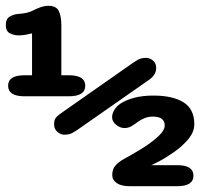

<svg xmlns="http://www.w3.org/2000/svg" viewBox="-32 -642 690 662"><path d="M52.5 -310Q-4 -310 -4 -346.5Q-4 -382.5 52.5 -382.5H78.5V-527Q69 -524.5 56.8 -522.2Q44.5 -520 31.5 -520Q17 -520 2.5 -527Q-12 -534 -12 -555.5Q-12 -577.5 2.8 -585.5Q17.5 -593.5 32 -594Q47.5 -595 61 -598.2Q74.5 -601.5 83.5 -606.5Q92.5 -611.5 107 -616.8Q121.5 -622 134.5 -622Q162 -622 170.8 -604Q179.5 -586 179.5 -554.5V-382.5H205.5Q262 -382.5 262 -346.5Q262 -310 205.5 -310ZM190 -177.5Q177.5 -177.5 166 -187.2Q154.5 -197 154.5 -213.5Q154.5 -228.5 160.5 -236Q166.5 -243.5 179 -252L426 -425Q443 -437 452.5 -439.8Q462 -442.5 472 -442.5Q484 -442.5 495.2 -433.5Q506.5 -424.5 506.5 -407Q506.5 -384 481.5 -366.5L234.5 -194Q217.5 -182.5 208.8 -180Q200 -177.5 190 -177.5ZM638 -213.5Q638 -187 617.2 -162.2Q596.5 -137.5 568.2 -117.8Q540 -98 517 -86Q494 -74 489.5 -72.5H579Q635 -72.5 635 -36.5Q635 0 579 0H414.5Q386 0 370.5 -10.8Q355 -21.5 355 -38.5Q355 -58.5 365.8 -71Q376.5 -83.5 396.5 -94.5Q423.5 -109 456 -129Q488.5 -149 512.2 -170.5Q536 -192 536 -210Q536 -223.5 526.2 -231.8Q516.5 -240 494.5 -240Q480 -240 466.8 -234.8Q453.5 -229.5 443.5 -222Q431 -212.5 420.5 -206.5Q410 -200.5 397 -200.5Q382 -200.5 368.2 -211.8Q354.5 -223 354.5 -238.5Q354.5 -249.5 361.8 -262.2Q369 -275 383 -284.5Q400.5 -296.5 429.5 -304.5Q458.5 -312.5 496.5 -312.5Q563.5 -312.5 600.8 -289.2Q638 -266 638 -213.5Z"/></svg>

Font: Sono ExtraLight Monospace ExtraBold
Style: Regular
Weight: 800
Version: Version 2.112